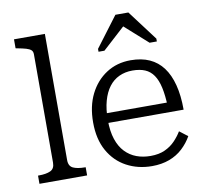

<svg xmlns="http://www.w3.org/2000/svg" viewBox="-86 -886 1062 992"><g transform="rotate(-10 445.0 -390.5)"><path d="M206 -758V-96Q206 -64 228.5 -53.5Q251 -43 290 -43H294V0H44V-43H48Q87 -43 109.5 -53.5Q132 -64 132 -96V-664Q132 -679 123.5 -686.5Q115 -694 98 -699Q81 -704 54 -709L44 -711V-758Z M449 -263Q449 -204 463 -162Q477 -120 502.5 -93.5Q528 -67 561.5 -54.5Q595 -42 635 -42Q679 -42 710.5 -56.5Q742 -71 764 -94Q786 -117 801 -142L844 -109Q825 -75 795 -47Q765 -19 724.5 -4Q684 11 634 11Q560 11 500.5 -21Q441 -53 406.5 -114.5Q372 -176 372 -264Q372 -349 403.5 -412Q435 -475 490.5 -511Q546 -547 618 -547Q675 -547 717 -528Q759 -509 787 -471.5Q815 -434 829.5 -378Q844 -322 844 -248H429V-299H789L766 -279Q764 -337 755 -378Q746 -419 728.5 -444.5Q711 -470 684 -481.5Q657 -493 618 -493Q580 -493 548.5 -478.5Q517 -464 495 -435Q473 -406 461 -363Q449 -320 449 -263ZM650 -792H582L463 -634V-619H494L641 -753L583 -751L731 -619H769V-634Z"/></g></svg>

Font: Roboto Serif 20pt Light
Style: Regular
Weight: 300
Version: Version 1.008